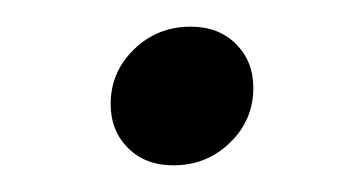

<svg xmlns="http://www.w3.org/2000/svg" viewBox="-20 -314 264 144"><path d="M110 -190Q89 -190 76 -203Q63 -216 63 -236Q63 -260 80.5 -277Q98 -294 123 -294Q144 -294 157 -281Q170 -268 170 -248Q170 -224 152.5 -207Q135 -190 110 -190Z"/></svg>

Font: Rasa
Style: Italic
Weight: 400
Italic angle: -7.10001°
Designer: Anna Giedrys (Yrsa+Rasa design), David Brezina (Yrsa art-direction, Rasa art-direction, design)
Foundry: Rosetta Type Foundry
Version: Version 2.004